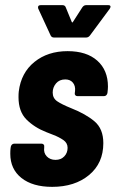

<svg xmlns="http://www.w3.org/2000/svg" viewBox="-20 -720 450 747"><path d="M20 -122Q20 -135 21 -142L22 -149Q23 -154 26.5 -157.5Q30 -161 35 -161H142Q147 -161 150 -157.5Q153 -154 152 -149V-146Q149 -125 162 -111.5Q175 -98 196 -98Q217 -98 230 -111.5Q243 -125 243 -145Q243 -164 226 -175.5Q209 -187 188 -195Q167 -203 160 -206Q114 -224 83 -255Q52 -286 52 -342Q52 -356 53 -364Q62 -437 114 -479Q166 -521 243 -521Q317 -521 358.5 -484Q400 -447 400 -383Q400 -374 398 -358Q397 -353 393.5 -349.5Q390 -346 385 -346H281Q276 -346 273 -349.5Q270 -353 271 -358L272 -366Q274 -386 263.5 -398.5Q253 -411 234 -411Q211 -411 198 -395.5Q185 -380 185 -360Q185 -338 202.5 -326Q220 -314 257 -299Q313 -277 347.5 -248Q382 -219 382 -163Q382 -85 326.5 -39Q271 7 183 7Q107 7 63.5 -27.5Q20 -62 20 -122ZM128 -692Q128 -700 139 -700H223Q233 -700 236 -691L259 -635Q261 -630 264 -635L300 -691Q306 -700 315 -700H401Q410 -700 410 -694Q410 -691 407 -686L330 -582Q324 -574 315 -574H190Q181 -574 177 -582L129 -686Q128 -688 128 -692Z"/></svg>

Font: Barlow Condensed
Style: Bold Italic
Weight: 700
Width: 3
Italic angle: -7°
Designer: Jeremy Tribby
Foundry: Tribby Type
Version: Version 1.408